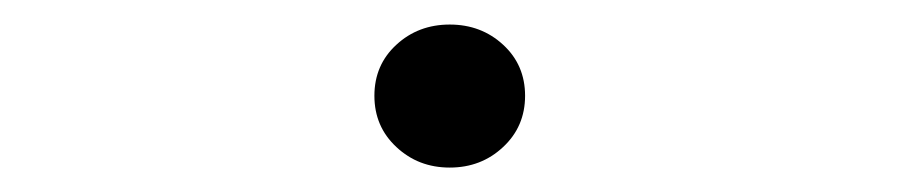

<svg xmlns="http://www.w3.org/2000/svg" viewBox="-20 -382 740 158"><path d="M306.2 -345.2Q324.2 -361.8 350.1 -361.8Q376 -361.8 394 -345.2Q412.1 -328.6 412.1 -303.2Q412.1 -277.8 394 -261Q376 -244.1 350.1 -244.1Q324.2 -244.1 306.2 -261Q288.1 -277.8 288.1 -303.2Q288.1 -328.6 306.2 -345.2Z"/></svg>

Font: Director
Style: Regular
Weight: 400
Designer: Ange Degheest & May Jolivet & Justine Herbel
Foundry: Velvetyne Type Foundry
Version: Version 1.000;FEAKit 1.0